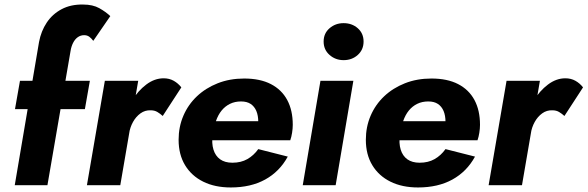

<svg xmlns="http://www.w3.org/2000/svg" viewBox="-20 -816 2589 846"><path d="M68 -460 46 -335H354L376 -460ZM391 -636 466 -745Q446 -764 417.5 -780Q389 -796 346 -796Q292 -797 251.5 -775.5Q211 -754 186 -716.5Q161 -679 152 -631L45 0H189L291 -592Q294 -611 302 -627Q310 -643 322.5 -652Q335 -661 351 -661Q364 -661 373.5 -654Q383 -647 391 -636Z M589 -460H442L363 0H510ZM697 -305 779 -431Q765 -449 745.5 -460Q726 -471 701 -471Q661 -471 624.5 -443.5Q588 -416 561.5 -372.5Q535 -329 526 -281L549 -228Q553 -255 566 -278.5Q579 -302 599 -316.5Q619 -331 644 -330Q661 -330 673.5 -322.5Q686 -315 697 -305Z M997 10Q1085 10 1148.5 -25Q1212 -60 1248 -126L1118 -159Q1098 -131 1070 -115Q1042 -99 1004 -99Q971 -99 950 -114Q929 -129 920.5 -157Q912 -185 917 -221Q922 -255 931.5 -282.5Q941 -310 956.5 -329Q972 -348 993.5 -358.5Q1015 -369 1042 -369Q1068 -369 1084.5 -358Q1101 -347 1109.5 -327Q1118 -307 1118 -278Q1118 -269 1114 -257.5Q1110 -246 1104 -236L1139 -282H843V-198H1259Q1264 -212 1267 -231Q1270 -250 1270 -266Q1270 -330 1245.5 -375.5Q1221 -421 1173.5 -445.5Q1126 -470 1056 -470Q992 -470 939 -449Q886 -428 847.5 -391.5Q809 -355 788 -306Q767 -257 767 -200Q767 -135 795.5 -88Q824 -41 875.5 -15.5Q927 10 997 10Z M1406 -633Q1406 -597 1432 -574Q1458 -551 1494 -551Q1531 -551 1556.5 -574Q1582 -597 1582 -633Q1582 -669 1556.5 -691.5Q1531 -714 1494 -714Q1458 -714 1432 -691.5Q1406 -669 1406 -633ZM1392 -460 1314 0H1459L1537 -460Z M1822 10Q1910 10 1973.5 -25Q2037 -60 2073 -126L1943 -159Q1923 -131 1895 -115Q1867 -99 1829 -99Q1796 -99 1775 -114Q1754 -129 1745.5 -157Q1737 -185 1742 -221Q1747 -255 1756.5 -282.5Q1766 -310 1781.5 -329Q1797 -348 1818.5 -358.5Q1840 -369 1867 -369Q1893 -369 1909.5 -358Q1926 -347 1934.5 -327Q1943 -307 1943 -278Q1943 -269 1939 -257.5Q1935 -246 1929 -236L1964 -282H1668V-198H2084Q2089 -212 2092 -231Q2095 -250 2095 -266Q2095 -330 2070.5 -375.5Q2046 -421 1998.5 -445.5Q1951 -470 1881 -470Q1817 -470 1764 -449Q1711 -428 1672.5 -391.5Q1634 -355 1613 -306Q1592 -257 1592 -200Q1592 -135 1620.5 -88Q1649 -41 1700.5 -15.5Q1752 10 1822 10Z M2359 -460H2212L2133 0H2280ZM2467 -305 2549 -431Q2535 -449 2515.5 -460Q2496 -471 2471 -471Q2431 -471 2394.5 -443.5Q2358 -416 2331.5 -372.5Q2305 -329 2296 -281L2319 -228Q2323 -255 2336 -278.5Q2349 -302 2369 -316.5Q2389 -331 2414 -330Q2431 -330 2443.5 -322.5Q2456 -315 2467 -305Z"/></svg>

Font: Jost
Style: Bold Italic
Weight: 700
Italic angle: -5°
Version: Version 3.710